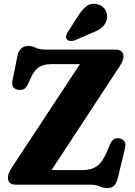

<svg xmlns="http://www.w3.org/2000/svg" viewBox="-20 -957 698 995"><path d="M598.5 -611 247 -75.5H407.5Q451 -75.5 480.2 -94.5Q509.5 -113.5 533.5 -169.5L552 -213Q567 -246.5 601 -239.5Q618.5 -235.5 625.8 -222.2Q633 -209 628 -189.5L591 -36Q584 -8 571.8 4.8Q559.5 17.5 535.5 17.5Q515 17.5 496.2 8.8Q477.5 0 445 0H61Q21 0 21 -37Q21 -57.5 41.5 -89L394 -624.5H245.5Q205.5 -624.5 181.2 -608.5Q157 -592.5 138 -550L124 -519Q115 -500 101.8 -494.5Q88.5 -489 74.5 -491.5Q57.5 -494 49 -505.8Q40.5 -517.5 44 -536L70 -665.5Q81 -719 126 -719Q146 -719 165.2 -709.5Q184.5 -700 217 -700H579Q620 -700 620 -663Q620 -643.5 598.5 -611ZM382.5 -871Q403.5 -905.5 427.2 -924.2Q451 -943 484 -935Q513 -928 526.2 -904.8Q539.5 -881.5 533.5 -857Q527.5 -831 508.2 -814.8Q489 -798.5 454 -785.5L366 -747.5Q355.5 -743.5 344.2 -744.8Q333 -746 327 -753Q320.5 -761.5 322.8 -770.8Q325 -780 331 -790.5Z"/></svg>

Font: Fraunces 9pt S050
Style: Bold
Weight: 700
Version: Version 1.000; ttfautohint (v1.8.3)